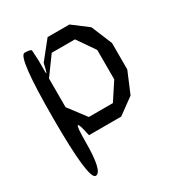

<svg xmlns="http://www.w3.org/2000/svg" viewBox="-168 -627 886 945"><g transform="rotate(-30 275.0 -155.0)"><path d="M363 -510 450 -444 499 -326V-176L449 -57L357 10H174Q143 -139 143 29Q143 200 103 200Q63 200 63 -150Q63 -500 102 -500Q140 -500 140 -489L143 -430V-369Q143 -353 147 -363.5Q151 -374 159 -410L239 -510ZM355 -68 419 -166V-333L350 -433H218L143 -330V-167L218 -68Z"/></g></svg>

Font: Syne Mono
Style: Regular
Weight: 400
Monospace: yes
Designer: Lucas Descroix
Foundry: Bonjour Monde
Version: Version 2.000; ttfautohint (v1.8.3)